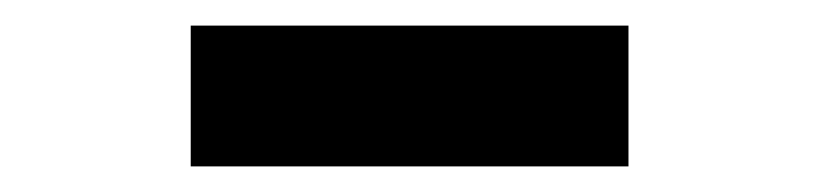

<svg xmlns="http://www.w3.org/2000/svg" viewBox="-20 -726 640 150"><path d="M129 -596V-706H471V-596Z"/></svg>

Font: Commissioner
Style: Bold
Weight: 700
Designer: Kostas Bartsokas
Foundry: Kostas Bartsokas
Version: Version 1.000; ttfautohint (v1.8.3)